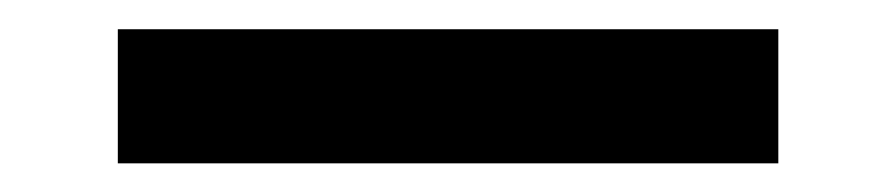

<svg xmlns="http://www.w3.org/2000/svg" viewBox="-20 -418 616 132"><path d="M61 -397.9H515.1V-305.7H61Z"/></svg>

Font: Decalotype Medium
Style: Regular
Weight: 500
Designer: Alfredo Marco Pradil
Foundry: Alfredo Marco Pradil
Version: Version 1.0